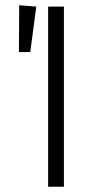

<svg xmlns="http://www.w3.org/2000/svg" viewBox="-20 -710 374 730"><path d="M53 -690 52 -512H95L118 -685ZM223 -685H163V0H223Z"/></svg>

Font: FiraGO Light
Style: Regular
Weight: 300
Designer: bBox Type
Foundry: bBox Type GmbH
Version: Version 1.001;PS 001.001;hotconv 1.0.88;makeotf.lib2.5.64775